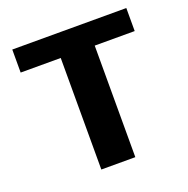

<svg xmlns="http://www.w3.org/2000/svg" viewBox="-122 -790 885 905"><g transform="rotate(-20 321.0 -337.5)"><path d="M235 0H405.5V-559.5H606V-675H34V-559.5H235Z"/></g></svg>

Font: Anybody Thin
Style: Bold
Weight: 700
Version: Version 1.113;gftools[0.9.25]